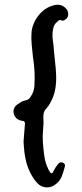

<svg xmlns="http://www.w3.org/2000/svg" viewBox="-20 -695 348 815"><path d="M80 -94Q82 -114 83 -133Q84 -152 86 -170Q86 -182 75 -182Q45 -186 38 -214Q33 -241 62 -257Q69 -262 75.5 -265Q82 -268 89 -269Q104 -272 111 -286Q124 -305 126 -329Q128 -360 126.5 -391Q125 -422 120 -452Q117 -479 114.5 -506Q112 -533 114 -560Q116 -581 127.5 -604.5Q139 -628 160 -647Q181 -666 210 -673Q239 -680 258 -661Q269 -651 269.5 -636.5Q270 -622 260 -614Q256 -611 251.5 -608.5Q247 -606 242 -608Q234 -612 229 -608Q224 -604 219 -599Q210 -590 207 -578.5Q204 -567 203 -556Q202 -536 205 -517.5Q208 -499 209 -479Q211 -454 214 -429.5Q217 -405 218 -382Q220 -348 214.5 -316.5Q209 -285 192 -256Q186 -244 177 -235Q170 -228 167 -219.5Q164 -211 164 -200Q166 -172 163 -145Q160 -118 162 -91Q164 -62 168 -33Q172 -4 185 23Q187 27 188.5 29.5Q190 32 192 35Q198 45 204 37Q208 31 211 24.5Q214 18 218 13Q221 9 223.5 5Q226 1 230 -2Q238 -9 248 -4Q253 -2 255 3Q257 8 255 13Q250 32 243 51.5Q236 71 219 85Q201 101 178 100.5Q155 100 138 82Q122 64 110.5 42Q99 20 92 -5Q86 -28 83.5 -50Q81 -72 80 -94Z"/></svg>

Font: Delicious Handrawn
Style: Regular
Weight: 400
Designer: Agung Rohmat
Foundry: Agung Rohmat
Version: Version 1.002; ttfautohint (v1.8.4.7-5d5b);gftools[0.9.27]